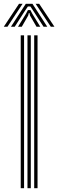

<svg xmlns="http://www.w3.org/2000/svg" viewBox="-49 -985 305 1005"><path d="M130 0V-800H147.5V0ZM59.5 0V-800H77V0ZM94.8 0V-800H112.2V0ZM-29.2 -845 50.5 -965H69.2L-10 -845ZM8.2 -845 86 -965H121L198.5 -845H179L126.2 -927L110 -951.2H97L80.5 -926.8L28 -845ZM217 -845 137.5 -965H156.2L236 -845ZM45.2 -845 87.2 -913.2 97 -932.2H110.2L120 -913.2L162 -845H142.2L108.2 -903.5L105 -917H102L98.5 -903.5L65 -845Z"/></svg>

Font: Big Shoulders Inline Text Medium
Style: Regular
Weight: 500
Designer: Patric King
Foundry: XO Type Co
Version: Version 1.000